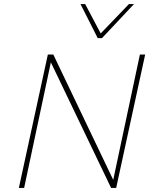

<svg xmlns="http://www.w3.org/2000/svg" viewBox="-20 -927 756 947"><path d="M73 0 216 -658H239L99 0ZM542 0H528L222 -638L227 -658H243L546 -24ZM696 -658 553 0H530L670 -658ZM462 -739 469 -754 616 -907H641L483 -739ZM462 -739 377 -907H400L481 -754L483 -739Z"/></svg>

Font: Ysabeau Office Thin
Style: Italic
Weight: 250
Italic angle: -12°
Designer: Christian Thalmann (Catharsis Fonts)
Version: Version 2.001;gftools[0.9.30]; featfreeze: tnum,lnum,ss02